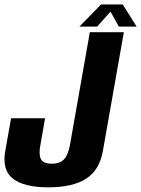

<svg xmlns="http://www.w3.org/2000/svg" viewBox="-30 -816 619 841"><path d="M181 4.5Q289 4.5 347.5 -33.5Q406 -71.5 420.5 -154L512.5 -675H363.5L276.5 -181.5Q269 -139 251.2 -119Q233.5 -99 196.5 -99Q159 -99 149 -119.5Q139 -140 147 -181.5L167.5 -298H18.5L-6.5 -157Q-22.5 -72.5 26 -34Q74.5 4.5 181 4.5ZM318 -699.5H395.5L454 -765L490.5 -699.5H568.5L507.5 -796.5H412.5Z"/></svg>

Font: Anybody Condensed
Style: Bold Italic
Weight: 700
Width: 3
Italic angle: -10°
Version: Version 1.113;gftools[0.9.25]